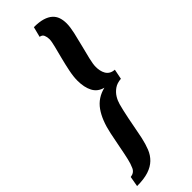

<svg xmlns="http://www.w3.org/2000/svg" viewBox="-320 -776 897 897"><g transform="rotate(-45 128.5 -327.0)"><path d="M-24 55Q1 52 10.5 31Q20 10 25 -13Q28 -25 32 -45Q36 -65 40 -86Q44 -107 48 -126Q52 -145 54 -156Q69 -228 99.5 -271Q130 -314 184 -327Q149 -336 133.5 -365.5Q118 -395 118 -440Q118 -466 125 -500Q132 -534 140.5 -567Q149 -600 156 -627.5Q163 -655 163 -669Q163 -683 158 -695Q153 -707 138 -709L151 -760Q186 -760 209 -753Q232 -746 246 -733.5Q260 -721 266 -703.5Q272 -686 272 -664Q272 -641 264.5 -607.5Q257 -574 248 -539.5Q239 -505 231.5 -473.5Q224 -442 224 -424Q224 -412 226.5 -399.5Q229 -387 235 -376.5Q241 -366 251.5 -359.5Q262 -353 278 -352L268 -302Q241 -300 223.5 -287.5Q206 -275 195.5 -258Q185 -241 180 -222.5Q175 -204 172 -191Q167 -170 162.5 -147Q158 -124 154 -103Q150 -82 146.5 -64.5Q143 -47 141 -37Q134 -5 123.5 21.5Q113 48 93.5 67Q74 86 43.5 96Q13 106 -33 106Z"/></g></svg>

Font: Quattrocento Sans
Style: Bold Italic
Weight: 700
Designer: Pablo Impallari
Foundry: Pablo Impallari, Igino Marini, Brenda Gallo
Version: Version 2.000